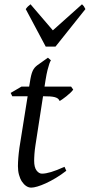

<svg xmlns="http://www.w3.org/2000/svg" viewBox="-20 -838 411 878"><path d="M283.2 -57.1Q259.3 -38.6 235.4 -24.2Q211.4 -9.8 189.9 0Q168.5 9.8 151.1 14.9Q133.8 20 123 20Q110.8 20 99.9 12.7Q88.9 5.4 80.3 -7.6Q71.8 -20.5 66.9 -38.6Q62 -56.6 62 -78.1Q62 -87.4 62.5 -96.7Q63 -106 63.7 -116Q64.5 -126 65.7 -137.2Q66.9 -148.4 68.8 -162.1L106.4 -397.9H36.1L28.8 -413.1L78.1 -441.9H113.3L116.2 -459Q119.1 -479 122.3 -492.2Q125.5 -505.4 129.6 -514.2Q133.8 -522.9 138.7 -528.6Q143.6 -534.2 149.9 -539.1L199.2 -574.2L212.9 -562Q209.5 -557.6 205.6 -546.4Q202.1 -536.6 197.5 -518.6Q192.9 -500.5 188 -470.2L183.6 -441.9H305.2L314.9 -428.2Q310.1 -421.4 301.5 -413.3Q293 -405.3 283.7 -397.9Q274.4 -390.6 265.9 -384.5Q257.3 -378.4 252.9 -376Q250 -382.8 244.9 -387Q239.7 -391.1 231 -393.6Q222.2 -396 209.2 -397Q196.3 -397.9 178.2 -397.9H176.8L142.1 -173.8Q140.6 -164.6 139.4 -154.1Q138.2 -143.6 137.5 -134Q136.7 -124.5 136.5 -116.2Q136.2 -107.9 136.2 -103Q136.2 -72.8 147.2 -58.3Q158.2 -43.9 171.9 -43.9Q189 -43.9 213.6 -51.3Q238.3 -58.6 274.9 -75.2ZM233.9 -625H189L97.7 -796.4Q104.5 -805.7 108.4 -809.1Q112.3 -812.5 119.6 -818.4L221.7 -699.2L355 -818.4Q360.8 -813 363.5 -809.3Q366.2 -805.7 370.6 -796.4Z"/></svg>

Font: Gentium Plus Viet
Style: Italic
Weight: 400
Italic angle: -8°
Designer: J. Victor Gaultney, Annie Olsen, Iska Routamaa, Becca Hirsbrunner
Foundry: SIL International
Version: Version 5.000